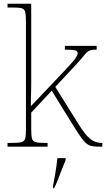

<svg xmlns="http://www.w3.org/2000/svg" viewBox="-20 -780 564 1021"><path d="M20 0V-20H41Q78 -20 94 -24Q110 -28 114 -43.5Q118 -59 118 -94V-662Q118 -699 114 -715.5Q110 -732 95.5 -736Q81 -740 51 -740H20V-760H146V-374Q146 -355 146 -335.5Q146 -316 145.5 -296.5Q145 -277 144.5 -256.5Q144 -236 144 -215L294 -373Q339 -420 360 -444Q381 -468 387 -479Q393 -490 393 -497Q393 -510 376.5 -513Q360 -516 325 -516V-536H494V-516Q473 -516 461.5 -513Q450 -510 441.5 -501.5Q433 -493 420.5 -477.5Q408 -462 385 -437L274 -318L400 -116Q436 -59 462 -39.5Q488 -20 520 -20H524V0H510Q486 0 469.5 -3Q453 -6 439.5 -17Q426 -28 410.5 -50Q395 -72 371 -110L255 -298L146 -181V-94Q146 -59 150 -43.5Q154 -28 170.5 -24Q187 -20 223 -20H233V0ZM262 208Q267 183 271.5 157.5Q276 132 279.5 107.5Q283 83 285 61H329V71Q320 92 309.5 119.5Q299 147 288.5 174Q278 201 268 221H262Z"/></svg>

Font: Noto Serif Armenian Thin
Style: Regular
Weight: 250
Version: Version 2.007